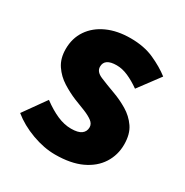

<svg xmlns="http://www.w3.org/2000/svg" viewBox="-142 -698 795 827"><g transform="rotate(30 255.0 -284.5)"><path d="M242 14Q187 14 127 -8Q67 -30 23 -66L102 -177Q141 -148 176.5 -132.5Q212 -117 246 -117Q281 -117 297 -129Q313 -141 313 -162Q313 -179 297 -191Q281 -203 255 -213.5Q229 -224 200 -235Q166 -249 132.5 -270Q99 -291 77 -323.5Q55 -356 55 -403Q55 -457 82.5 -497.5Q110 -538 159.5 -560.5Q209 -583 275 -583Q342 -583 392 -560.5Q442 -538 478 -510L399 -404Q368 -426 338.5 -439Q309 -452 281 -452Q221 -452 221 -411Q221 -386 253 -372.5Q285 -359 329 -343Q365 -330 399.5 -309.5Q434 -289 456.5 -256.5Q479 -224 479 -172Q479 -120 452 -77.5Q425 -35 372.5 -10.5Q320 14 242 14Z"/></g></svg>

Font: Source Han Sans SC Heavy
Style: Regular
Weight: 900
Designer: Ryoko NISHIZUKA Ë•øÂ°öÊ∂ºÂ≠ê (kana, bopomofo & ideographs); Paul D. Hunt (Latin, Greek & Cyrillic); Sandoll Communicatio
Foundry: Adobe
Version: Version 2.004;hotconv 1.0.118;makeotfexe 2.5.65603